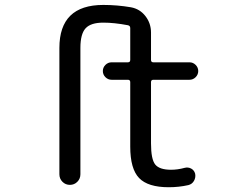

<svg xmlns="http://www.w3.org/2000/svg" viewBox="-20 -785 1040 794"><path d="M614.3 -455.1Q604.5 -455.1 604.5 -445.3V-192.4Q604.5 -126 622.1 -104.5Q639.6 -83 687.5 -83Q714.8 -83 743.2 -90.8Q757.8 -94.7 770.5 -87.9Q783.2 -81.1 787.1 -66.4Q790 -50.8 782.2 -37.1Q774.4 -23.4 758.8 -19.5Q719.7 -10.7 677.7 -10.7Q591.8 -10.7 555.2 -48.8Q518.6 -86.9 518.6 -178.7V-445.3Q518.6 -455.1 508.8 -455.1H441.4Q426.8 -455.1 416 -465.8Q405.3 -476.6 405.3 -491.2Q405.3 -505.9 416 -516.6Q426.8 -527.3 441.4 -527.3H508.8Q518.6 -527.3 518.6 -537.1V-668.9Q518.6 -678.7 508.8 -680.7Q452.1 -691.4 407.2 -691.4Q355.5 -691.4 334 -668Q312.5 -644.5 312.5 -586.9V-64.5Q312.5 -45.9 299.8 -33.2Q287.1 -20.5 269 -20.5Q251 -20.5 238.3 -33.2Q225.6 -45.9 225.6 -64.5V-586.9Q225.6 -764.6 407.2 -764.6Q464.8 -764.6 521.5 -754.9Q558.6 -748 581.5 -718.3Q604.5 -688.5 604.5 -650.4V-537.1Q604.5 -527.3 614.3 -527.3H763.7Q778.3 -527.3 789.1 -516.6Q799.8 -505.9 799.8 -491.2Q799.8 -476.6 789.1 -465.8Q778.3 -455.1 763.7 -455.1Z"/></svg>

Font: Rounded-X Mgen+ 1mn regular
Style: Regular
Weight: 400
Designer: [Source Han Sans]
Ryoko NISHIZUKA  (kana & ideographs); Paul D. Hunt (Latin, Greek & Cyrillic); Wenlong ZHANG  (bopomofo
Version: Version 1.059.20150602